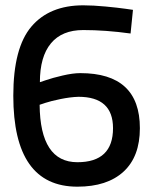

<svg xmlns="http://www.w3.org/2000/svg" viewBox="-20 -691 570 722"><path d="M480 -654 471 -565Q377 -578 293 -578Q213 -578 171.5 -528Q130 -478 130 -382L154 -390Q177 -398 215.5 -407Q254 -416 282 -416Q506 -416 506 -209Q506 -102 444.5 -45.5Q383 11 271 11Q30 11 30 -331Q30 -511 98 -591Q166 -671 293 -671Q330 -671 377 -666.5Q424 -662 452 -658ZM275 -327Q244 -326 207.5 -318.5Q171 -311 150 -304L129 -297Q131 -81 271 -81Q405 -81 405 -209Q405 -327 275 -327Z"/></svg>

Font: TitilliumText22L Lt
Style: Medium
Weight: 500
Designer: Campivisivi
Foundry: Campivisivi
Version: 1.000